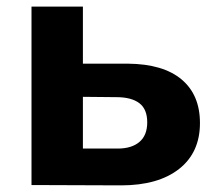

<svg xmlns="http://www.w3.org/2000/svg" viewBox="-20 -558 645 579"><path d="M366 -366Q472 -365 527.5 -318.5Q583 -272 583 -187Q583 -98 520 -48.5Q457 1 345 1L75 0V-538H230V-366ZM331 -110Q333 -110 335 -110Q377 -110 400.5 -130Q424 -150 424 -189Q424 -229 400 -247Q376 -265 331 -265L230 -266V-110Z"/></svg>

Font: Montserrat Z
Style: Bold
Weight: 700
Designer: Julieta Ulanovsky
Foundry: Julieta Ulanovsky
Version: Version 8.000